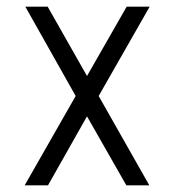

<svg xmlns="http://www.w3.org/2000/svg" viewBox="-20 -490 580 576"><path d="M360 -470H429L276 -202L428 66H359L241 -141L124 66H54L207 -202L56 -470H123L241 -262Z"/></svg>

Font: 3270 Nerd Font Mono
Style: Regular
Weight: 400
Monospace: yes
Version: Version 3.0.1;Nerd Fonts 3.0.0